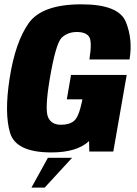

<svg xmlns="http://www.w3.org/2000/svg" viewBox="-20 -701 634 888"><path d="M218 4Q53.5 4 26.5 -86.8Q-0.5 -177.5 24.5 -338.5Q50.5 -505.5 112.2 -593.2Q174 -681 356.5 -681Q529.5 -681 562.2 -599.2Q595 -517.5 579 -426H393.5Q407 -511 391.5 -532Q376 -553 335.5 -553Q293 -553 265.2 -526.5Q237.5 -500 209 -329.5Q187 -194.5 202.2 -159.2Q217.5 -124 261.5 -124Q301.5 -124 322.8 -142.2Q344 -160.5 358.5 -228.5L361 -241.5H289L308.5 -354.5H566L504 0H393L392 -48.5Q335.5 4 218 4ZM125.4 166.7 201.6 28.7H313.5L186.6 166.7Z"/></svg>

Font: Anybody ExtraBold
Style: Italic
Weight: 800
Italic angle: -10°
Designer: Tyler Finck
Foundry: Etcetera Type Company
Version: Version 1.010; ttfautohint (v1.8.3) -l 8 -r 50 -G 200 -x 14 